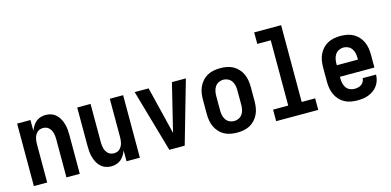

<svg xmlns="http://www.w3.org/2000/svg" viewBox="-70 -1135 3139 1543"><g transform="rotate(-15 1500.0 -363.5)"><path d="M59 0V-520H170V-430Q178 -450 189.5 -469Q201 -488 217.5 -501.5Q234 -515 255 -521.5Q276 -528 298 -528Q322 -528 344.5 -520Q367 -512 384.5 -495.5Q402 -479 413 -458Q424 -437 430.5 -414Q437 -391 439 -367.5Q441 -344 441 -320V0H330V-320Q330 -333 328.5 -346Q327 -359 323.5 -371.5Q320 -384 313.5 -395Q307 -406 297.5 -415Q288 -424 275.5 -428Q263 -432 250 -432Q237 -432 224.5 -428Q212 -424 202.5 -415Q193 -406 186.5 -395Q180 -384 176.5 -371.5Q173 -359 171.5 -346Q170 -333 170 -320V0Z M702 8Q678 8 655.5 0Q633 -8 615.5 -24.5Q598 -41 587 -62Q576 -83 569.5 -106Q563 -129 561 -152.5Q559 -176 559 -200V-520H670V-200Q670 -187 671.5 -174Q673 -161 676.5 -148.5Q680 -136 686.5 -125Q693 -114 702.5 -105Q712 -96 724.5 -92Q737 -88 750 -88Q763 -88 775.5 -92Q788 -96 797.5 -105Q807 -114 813.5 -125Q820 -136 823.5 -148.5Q827 -161 828.5 -174Q830 -187 830 -200V-520H941V0H830V-90Q822 -70 810.5 -51Q799 -32 782.5 -18.5Q766 -5 745 1.5Q724 8 702 8Z M1186 0 1037 -520H1153L1238 -173Q1241 -161 1244 -148Q1247 -135 1250 -123Q1253 -135 1256 -148Q1259 -161 1262 -173L1347 -520H1463L1314 0Z M1750 8Q1723 8 1695.5 3Q1668 -2 1644 -15Q1620 -28 1601.5 -48.5Q1583 -69 1571.5 -93.5Q1560 -118 1555.5 -145.5Q1551 -173 1551 -200V-320Q1551 -347 1555.5 -374.5Q1560 -402 1571.5 -426.5Q1583 -451 1601.5 -471.5Q1620 -492 1644 -505Q1668 -518 1695.5 -523Q1723 -528 1750 -528Q1777 -528 1804.5 -523Q1832 -518 1856 -505Q1880 -492 1898.5 -471.5Q1917 -451 1928.5 -426.5Q1940 -402 1944.5 -374.5Q1949 -347 1949 -320V-200Q1949 -173 1944.5 -145.5Q1940 -118 1928.5 -93.5Q1917 -69 1898.5 -48.5Q1880 -28 1856 -15Q1832 -2 1804.5 3Q1777 8 1750 8ZM1750 -88Q1770 -88 1788.5 -97Q1807 -106 1818.5 -123Q1830 -140 1834 -160Q1838 -180 1838 -200V-320Q1838 -340 1834 -360Q1830 -380 1818.5 -397Q1807 -414 1788.5 -423Q1770 -432 1750 -432Q1730 -432 1711.5 -423Q1693 -414 1681.5 -397Q1670 -380 1666 -360Q1662 -340 1662 -320V-200Q1662 -180 1666 -160Q1670 -140 1681.5 -123Q1693 -106 1711.5 -97Q1730 -88 1750 -88Z M2075 0V-96H2201V-639H2089V-735H2313V-96H2425V0Z M2750 8Q2722 8 2695 3Q2668 -2 2644 -15Q2620 -28 2601.5 -48.5Q2583 -69 2571.5 -94Q2560 -119 2555.5 -146Q2551 -173 2551 -200V-320Q2551 -347 2555.5 -374.5Q2560 -402 2571.5 -426.5Q2583 -451 2601.5 -471.5Q2620 -492 2644 -505Q2668 -518 2695.5 -523Q2723 -528 2750 -528Q2777 -528 2804.5 -523Q2832 -518 2856 -505Q2880 -492 2898.5 -471.5Q2917 -451 2928.5 -426.5Q2940 -402 2944.5 -374.5Q2949 -347 2949 -320V-212H2662V-200Q2662 -180 2666 -160Q2670 -140 2681 -123Q2692 -106 2711 -97Q2730 -88 2750 -88Q2765 -88 2780 -91Q2795 -94 2807.5 -102.5Q2820 -111 2827.5 -125Q2835 -139 2836 -154H2947Q2947 -130 2940 -107Q2933 -84 2919 -64Q2905 -44 2885.5 -30Q2866 -16 2843.5 -7Q2821 2 2797.5 5Q2774 8 2750 8ZM2662 -308H2838V-320Q2838 -340 2834 -360Q2830 -380 2818.5 -397Q2807 -414 2788.5 -423Q2770 -432 2750 -432Q2730 -432 2711.5 -423Q2693 -414 2681.5 -397Q2670 -380 2666 -360Q2662 -340 2662 -320Z"/></g></svg>

Font: Iosevka
Style: Bold
Weight: 700
Monospace: yes
Designer: Belleve Invis
Foundry: Belleve Invis
Version: Version 32.5.0; ttfautohint (v1.8.4)